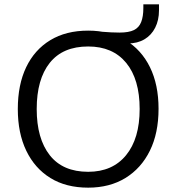

<svg xmlns="http://www.w3.org/2000/svg" viewBox="-20 -855 812 884"><path d="M62 -353Q62 -465 100.5 -545.5Q139 -626 211.5 -670Q284 -714 386 -714Q485 -714 558 -670Q631 -626 670.5 -545.5Q710 -465 710 -354Q710 -242 670 -161Q630 -80 557.5 -35.5Q485 9 386 9Q284 9 212 -35.5Q140 -80 101 -161Q62 -242 62 -353ZM149 -353Q149 -217 209 -140.5Q269 -64 386 -64Q498 -64 560.5 -140.5Q623 -217 623 -353Q623 -490 561 -565.5Q499 -641 386 -641Q269 -641 209 -565.5Q149 -490 149 -353ZM496 -655 447 -709Q473 -707 492 -706Q511 -705 530 -705Q573 -705 596.5 -716.5Q620 -728 630 -753.5Q640 -779 640 -818V-835H712V-807Q712 -762 694.5 -727.5Q677 -693 645 -674Q613 -655 569 -655Z"/></svg>

Font: Mulish ExtraLight
Style: Regular
Weight: 400
Version: Version 3.603